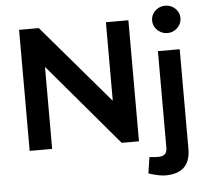

<svg xmlns="http://www.w3.org/2000/svg" viewBox="-62 -831 1189 1106"><g transform="rotate(-5 532.5 -278.0)"><path d="M83 0V-700H197L583 -248H585V-700H715V0H615L215 -472H213V0ZM850 209Q834 209 813.5 205Q793 201 772 195L753 189L767 96L782 97Q790 98 800 98.5Q810 99 818 99Q844 99 856.5 87.5Q869 76 869 51V-508H995V68Q995 138 959 173.5Q923 209 850 209ZM933 -607Q911 -607 892 -618Q873 -629 862 -647Q851 -665 851 -687Q851 -708 862 -726Q873 -744 892 -754.5Q911 -765 933 -765Q956 -765 974.5 -754.5Q993 -744 1004 -726Q1015 -708 1015 -687Q1015 -665 1004 -647Q993 -629 974.5 -618Q956 -607 933 -607Z"/></g></svg>

Font: REM Medium
Style: Regular
Weight: 500
Designer: Octavio Pardo
Foundry: Ashler Design
Version: Version 1.005;gftools[0.9.28]